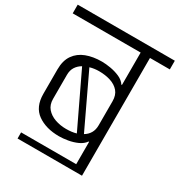

<svg xmlns="http://www.w3.org/2000/svg" viewBox="-230 -972 1033 1105"><g transform="rotate(30 286.5 -420.0)"><path d="M477.5 0H415.5V-189.2H411.7Q396.7 -167.2 368 -154.2Q339.3 -141.3 307.2 -135.8Q275 -130.3 249 -130.3Q162 -130.3 105.7 -170.2Q49.3 -210.2 49.3 -297.2V-459.2Q49.3 -518.2 75.2 -555.2Q101.2 -592.2 146.1 -609.2Q191 -626.2 249 -626.2Q275 -626.2 307.2 -620.7Q339.3 -615.2 368 -602.7Q396.7 -590.2 411.7 -567.2H415.5V-782.5H-36V-840.2H609.3V-782.5H477.5ZM112.2 -299.3Q112.2 -261 133.4 -236.2Q154.7 -211.5 189.1 -199.3Q223.5 -187.2 262.8 -187.2Q281.3 -187.2 298.2 -189.2Q315.2 -191.3 330.3 -195.7L163 -546Q140.2 -533 126.2 -511.8Q112.2 -490.5 112.2 -459ZM367.5 -213Q389.8 -226 402.7 -247.5Q415.5 -269 415.5 -299.3V-459Q415.5 -499.3 394.8 -523.6Q374.2 -547.8 339.5 -559Q304.8 -570.2 262.8 -570.2Q247.2 -570.2 231.8 -568.1Q216.3 -566 202.2 -561.7ZM49.3 -40.7H460.8V0H49.3Z"/></g></svg>

Font: Matangi Light
Style: Regular
Weight: 300
Designer: Prashant Pant
Foundry: The Graphic Ant
Version: Version 3.002